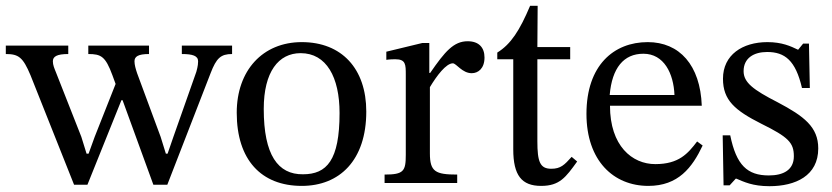

<svg xmlns="http://www.w3.org/2000/svg" viewBox="-37 -630 2864 661"><path d="M762 -473H589V-444C626 -444 645 -438 645 -419C645 -402 640 -388 639 -383L560 -159L540 -101H534L516 -159L435 -378C430 -393 426 -407 426 -419C426 -435 438 -444 476 -444V-473H267V-444C311 -444 326 -436 350 -371L361 -341L289 -159L268 -101H261L243 -159L156 -380C150 -395 145 -406 145 -419C145 -435 158 -444 198 -444V-473H-17V-444C27 -444 42 -433 68 -371L218 6H264L381 -285H385L491 6H539L688 -378C708 -430 723 -444 762 -444Z M1002 -485C867 -485 778 -387 778 -242C778 -80 862 10 1002 10C1132 10 1224 -78 1224 -246C1224 -394 1139 -485 1002 -485ZM998 -447C1087 -447 1132 -364 1132 -241C1132 -78 1088 -30 1006 -30C920 -29 871 -96 871 -255C871 -383 922 -447 998 -447Z M1441 -482H1417L1293 -452V-424C1293 -424 1304 -426 1324 -426C1360 -426 1360 -408 1360 -372V-97C1360 -41 1353 -29 1287 -29V0H1537V-29C1462 -29 1443 -39 1443 -102V-330C1467 -370 1499 -412 1522 -412C1534 -412 1554 -378 1587 -378C1609 -378 1631 -394 1631 -432C1631 -466 1612 -488 1573 -488C1525 -488 1495 -453 1444 -379H1441Z M1931 -90C1906 -62 1893 -49 1861 -49C1822 -49 1813 -73 1813 -144V-426H1926V-468H1813L1814 -610H1788C1752 -525 1722 -478 1675 -449V-426H1730V-116C1730 -26 1759 10 1826 10C1890 10 1911 -20 1950 -74Z M2363 -143C2331 -101 2300 -65 2219 -65C2139 -65 2063 -128 2063 -266H2379C2374 -406 2302 -485 2193 -485C2076 -485 1982 -405 1982 -238C1982 -77 2075 10 2195 10C2298 10 2346 -53 2382 -129ZM2062 -303C2070 -396 2110 -445 2178 -445C2249 -445 2282 -377 2285 -303Z M2451 -164 2454 8H2475L2496 -15H2498C2524 -4 2554 11 2612 11C2702 11 2780 -25 2780 -119C2780 -193 2731 -230 2640 -278C2556 -321 2523 -346 2523 -385C2523 -430 2558 -451 2604 -451C2665 -451 2702 -422 2724 -327H2751L2748 -480H2728L2711 -459H2710C2685 -471 2655 -485 2605 -485C2519 -485 2452 -441 2452 -359C2452 -285 2493 -250 2584 -204C2677 -158 2696 -139 2696 -92C2696 -45 2660 -26 2610 -26C2536 -26 2498 -61 2477 -164Z"/></svg>

Font: STIX Two Math
Style: Regular
Weight: 400
Designer: Ross Mills, John Hudson & Paul Hanslow, Tiro Typeworks Ltd; with portions MicroPress Inc., with additions and correction
Foundry: Tiro Typeworks Ltd
Version: Version 2.02 b142